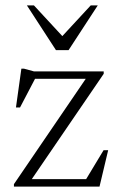

<svg xmlns="http://www.w3.org/2000/svg" viewBox="-20 -690 440 710"><path d="M31.5 0V-9L297 -398.5H109.5L54 -292.5H39L59 -436H69L105.5 -426H363.5V-417L97.5 -27.5H298.5L363 -134.5H380L348 0ZM341.5 -670 233.5 -504.5H187L79.5 -670H105.5L210.5 -556.5L315.5 -670Z"/></svg>

Font: Newsreader Text Light
Style: Regular
Weight: 300
Designer: Hugues Gentile
Foundry: Production Type
Version: Version 1.001